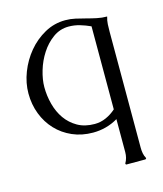

<svg xmlns="http://www.w3.org/2000/svg" viewBox="-93 -496 612 723"><g transform="rotate(-15 213.0 -134.0)"><path d="M378.9 112.3Q378.9 123.5 380.9 133.8Q382.8 144 388.2 153.8V156.2L384.8 158.7H310.1L307.6 156.2V153.8Q318.4 135.3 318.4 112.3V-16.1Q296.4 -2.9 271.7 3.7Q247.1 10.3 221.2 10.3Q177.2 10.3 140.9 -5.6Q104.5 -21.5 78.4 -49.3Q52.2 -77.1 37.8 -114.5Q23.4 -151.9 23.4 -194.8Q23.4 -235.8 39.3 -276.9Q55.2 -317.9 82.8 -351.1Q110.4 -384.3 147.7 -405Q185.1 -425.8 228.5 -425.8Q248.5 -425.8 268.1 -421.4Q287.6 -417 306.6 -411.9Q325.7 -406.7 345.2 -402.6Q364.7 -398.4 384.8 -398.4Q380.4 -384.3 379.6 -369.4Q378.9 -354.5 378.9 -339.8ZM318.4 -377.9Q298.3 -387.2 277.3 -393.3Q256.3 -399.4 234.4 -399.4Q200.7 -399.4 173.3 -379.6Q146 -359.9 127 -330.3Q107.9 -300.8 97.7 -266.4Q87.4 -231.9 87.4 -202.6Q87.4 -168.5 96.2 -135.5Q105 -102.5 123 -76.9Q141.1 -51.3 168.9 -35.4Q196.8 -19.5 235.4 -19.5Q258.8 -19.5 280 -29.1Q301.3 -38.6 318.4 -54.2Z"/></g></svg>

Font: CAT Linz
Style: Regular
Weight: 400
Designer: Peter Wiegel
Foundry: Peter Wiegel
Version: Version 1.08